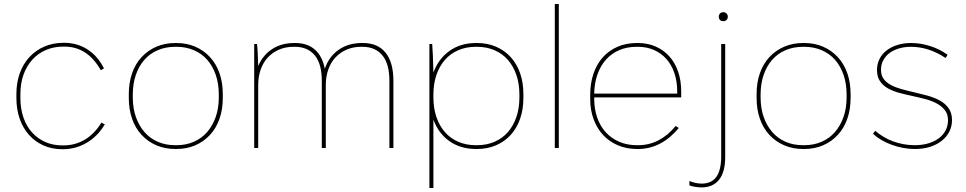

<svg xmlns="http://www.w3.org/2000/svg" viewBox="-20 -740 4830 960"><path d="M291 6H295Q359 6 414 -26.5Q469 -59 504 -118L487 -127Q453 -71 404.5 -42Q356 -13 297 -13H291Q245 -13 206.5 -30Q168 -47 140 -78Q112 -109 97 -153Q82 -197 82 -250V-270Q82 -323 97.5 -366.5Q113 -410 141.5 -441.5Q170 -473 209.5 -490Q249 -507 297 -507H302Q359 -507 404.5 -478Q450 -449 484 -389L500 -398Q468 -461 416.5 -493.5Q365 -526 301 -526H298Q246 -526 202.5 -507.5Q159 -489 127.5 -455Q96 -421 79 -374Q62 -327 62 -270V-250Q62 -193 78.5 -146Q95 -99 125.5 -65Q156 -31 198 -12.5Q240 6 291 6Z M857 5H861Q914 5 956.5 -13.5Q999 -32 1030 -65.5Q1061 -99 1077.5 -146Q1094 -193 1094 -251V-269Q1094 -327 1077.5 -374Q1061 -421 1030 -454.5Q999 -488 956.5 -506.5Q914 -525 861 -525H857Q805 -525 762 -506.5Q719 -488 688 -454.5Q657 -421 640.5 -374Q624 -327 624 -269V-251Q624 -193 640.5 -146Q657 -99 688 -65.5Q719 -32 762 -13.5Q805 5 857 5ZM856 -14Q808 -14 769 -31Q730 -48 702.5 -79.5Q675 -111 659.5 -155Q644 -199 644 -253V-267Q644 -321 659 -365Q674 -409 701.5 -440.5Q729 -472 768.5 -489Q808 -506 856 -506H862Q910 -506 949.5 -489Q989 -472 1016.5 -440.5Q1044 -409 1059 -365Q1074 -321 1074 -267V-253Q1074 -199 1058.5 -155Q1043 -111 1015.5 -79.5Q988 -48 949 -31Q910 -14 862 -14Z M1251 0H1271V-315Q1271 -357 1283.5 -392.5Q1296 -428 1319.5 -453Q1343 -478 1375.5 -492Q1408 -506 1448 -506H1454Q1487 -506 1512 -495Q1537 -484 1554.5 -462.5Q1572 -441 1580.5 -409Q1589 -377 1589 -336V0H1609V-315Q1609 -357 1621.5 -392.5Q1634 -428 1657.5 -453Q1681 -478 1713.5 -492Q1746 -506 1786 -506H1792Q1825 -506 1850 -495Q1875 -484 1892.5 -462.5Q1910 -441 1918.5 -409Q1927 -377 1927 -336V0H1947V-336Q1947 -428 1908 -476.5Q1869 -525 1794 -525H1790Q1721 -525 1672.5 -490.5Q1624 -456 1604 -396Q1592 -459 1554.5 -492Q1517 -525 1456 -525H1452Q1387 -525 1340.5 -494.5Q1294 -464 1271 -410Q1270 -448 1268.5 -477Q1267 -506 1265 -520H1251Z M2127 200H2147V-142Q2172 -73 2227.5 -34Q2283 5 2361 5H2365Q2417 5 2460 -13.5Q2503 -32 2533.5 -65.5Q2564 -99 2580.5 -146Q2597 -193 2597 -251V-269Q2597 -327 2580.5 -374Q2564 -421 2533.5 -454.5Q2503 -488 2460 -506.5Q2417 -525 2365 -525H2361Q2283 -525 2227.5 -485.5Q2172 -446 2147 -377Q2146 -422 2144.5 -459.5Q2143 -497 2141 -520H2127ZM2359 -14Q2311 -14 2271.5 -31Q2232 -48 2204.5 -79.5Q2177 -111 2162 -155Q2147 -199 2147 -253V-267Q2147 -321 2162 -365Q2177 -409 2204.5 -440.5Q2232 -472 2271.5 -489Q2311 -506 2359 -506H2365Q2413 -506 2452.5 -489Q2492 -472 2519.5 -440.5Q2547 -409 2562 -365Q2577 -321 2577 -267V-253Q2577 -199 2562 -155Q2547 -111 2519.5 -79.5Q2492 -48 2452.5 -31Q2413 -14 2365 -14Z M2754 0H2774V-720H2754Z M3166 5H3170Q3200 5 3228 -2Q3256 -9 3281.5 -22.5Q3307 -36 3330 -55.5Q3353 -75 3374 -100L3358 -110Q3321 -64 3273.5 -39Q3226 -14 3171 -14H3165Q3116 -14 3076.5 -31Q3037 -48 3009 -78.5Q2981 -109 2966 -152Q2951 -195 2951 -247V-253H3386V-283Q3386 -337 3370.5 -382Q3355 -427 3326.5 -458.5Q3298 -490 3258 -507.5Q3218 -525 3169 -525H3165Q3112 -525 3068.5 -506.5Q3025 -488 2994.5 -454Q2964 -420 2947.5 -372Q2931 -324 2931 -265V-245Q2931 -190 2948 -144Q2965 -98 2995.5 -65Q3026 -32 3069.5 -13.5Q3113 5 3166 5ZM2951 -272Q2952 -325 2967.5 -368.5Q2983 -412 3010.5 -442.5Q3038 -473 3076.5 -489.5Q3115 -506 3163 -506H3169Q3214 -506 3250 -490Q3286 -474 3312 -445Q3338 -416 3352 -374.5Q3366 -333 3366 -283V-272Z M3488 197Q3545 197 3575.5 158.5Q3606 120 3606 46V-520H3586V41Q3586 110 3562 144Q3538 178 3488 178Q3473 178 3457.5 174.5Q3442 171 3427 165V187Q3441 192 3457 194.5Q3473 197 3488 197ZM3597 -634Q3606 -634 3612.5 -640Q3619 -646 3619 -657Q3619 -666 3612.5 -672.5Q3606 -679 3597 -679Q3586 -679 3580 -672.5Q3574 -666 3574 -657Q3574 -646 3580 -640Q3586 -634 3597 -634Z M3996 5H4000Q4053 5 4095.5 -13.5Q4138 -32 4169 -65.5Q4200 -99 4216.5 -146Q4233 -193 4233 -251V-269Q4233 -327 4216.5 -374Q4200 -421 4169 -454.5Q4138 -488 4095.5 -506.5Q4053 -525 4000 -525H3996Q3944 -525 3901 -506.5Q3858 -488 3827 -454.5Q3796 -421 3779.5 -374Q3763 -327 3763 -269V-251Q3763 -193 3779.5 -146Q3796 -99 3827 -65.5Q3858 -32 3901 -13.5Q3944 5 3996 5ZM3995 -14Q3947 -14 3908 -31Q3869 -48 3841.5 -79.5Q3814 -111 3798.5 -155Q3783 -199 3783 -253V-267Q3783 -321 3798 -365Q3813 -409 3840.5 -440.5Q3868 -472 3907.5 -489Q3947 -506 3995 -506H4001Q4049 -506 4088.5 -489Q4128 -472 4155.5 -440.5Q4183 -409 4198 -365Q4213 -321 4213 -267V-253Q4213 -199 4197.5 -155Q4182 -111 4154.5 -79.5Q4127 -48 4088 -31Q4049 -14 4001 -14Z M4555 5Q4596 5 4629.5 -5.5Q4663 -16 4688 -35.5Q4713 -55 4726.5 -81.5Q4740 -108 4740 -139Q4740 -175 4723 -199Q4706 -223 4678 -238Q4650 -253 4615 -262.5Q4580 -272 4545 -280Q4514 -287 4485.5 -295Q4457 -303 4434.5 -315Q4412 -327 4398.5 -345Q4385 -363 4385 -391Q4385 -417 4396 -438Q4407 -459 4426.5 -474Q4446 -489 4474 -497.5Q4502 -506 4535 -506Q4579 -506 4622.5 -492Q4666 -478 4708 -450L4718 -466Q4680 -494 4631.5 -509.5Q4583 -525 4535 -525Q4498 -525 4466.5 -515Q4435 -505 4412.5 -487.5Q4390 -470 4377.5 -445Q4365 -420 4365 -390Q4365 -356 4380 -334Q4395 -312 4420 -298Q4445 -284 4477 -275.5Q4509 -267 4542 -260Q4575 -253 4607 -244.5Q4639 -236 4664 -222.5Q4689 -209 4704.5 -189Q4720 -169 4720 -139Q4720 -111 4708 -88Q4696 -65 4674 -48.5Q4652 -32 4621 -23Q4590 -14 4553 -14Q4525 -14 4498 -19Q4471 -24 4446 -33Q4421 -42 4398.5 -55.5Q4376 -69 4356 -86L4345 -71Q4383 -36 4440 -15.5Q4497 5 4555 5Z"/></svg>

Font: Fixel Variable
Style: Regular
Weight: 100
Width: 3
Designer: AlfaBravo + MacPaw
Foundry: Kyrylo Tkachov, Marchela Mozhyna, Serhii Makarenko, Maria Weinstein, Zakhar Kryvoshyya
Version: Version 1.211